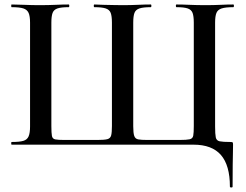

<svg xmlns="http://www.w3.org/2000/svg" viewBox="-20 -645 1098 856"><path d="M843 0H32Q30 0 30 -6Q30 -12 32 -12Q67 -12 84 -17Q101 -22 107.5 -37Q114 -52 114 -81V-544Q114 -573 107.5 -587.5Q101 -602 84 -607.5Q67 -613 32 -613Q30 -613 30 -619Q30 -625 32 -625Q57 -625 89 -623.5Q121 -622 156 -622Q195 -622 227.5 -623.5Q260 -625 286 -625Q289 -625 289 -619Q289 -613 286 -613Q253 -613 236.5 -607.5Q220 -602 214.5 -587.5Q209 -573 209 -544V-83Q209 -52 211.5 -39Q214 -26 226.5 -23.5Q239 -21 268 -21H414Q445 -21 458.5 -24.5Q472 -28 475.5 -41Q479 -54 479 -83V-544Q479 -573 473.5 -587.5Q468 -602 451 -607.5Q434 -613 401 -613Q398 -613 398 -619Q398 -625 401 -625Q417 -624 441 -623.5Q465 -623 488.5 -622.5Q512 -622 527 -622Q562 -622 594 -623.5Q626 -625 652 -625Q655 -625 655 -619Q655 -613 652 -613Q619 -613 602 -607.5Q585 -602 579.5 -587.5Q574 -573 574 -544V-82Q574 -52 578.5 -39Q583 -26 596.5 -23.5Q610 -21 638 -21H780Q812 -21 825.5 -24Q839 -27 841.5 -40Q844 -53 844 -83V-544Q844 -573 838.5 -587.5Q833 -602 816.5 -607.5Q800 -613 767 -613Q764 -613 764 -619Q764 -625 767 -625Q793 -625 825.5 -623.5Q858 -622 897 -622Q932 -622 963.5 -623.5Q995 -625 1020 -625Q1023 -625 1023 -619Q1023 -613 1020 -613Q986 -613 968.5 -607.5Q951 -602 945 -587.5Q939 -573 939 -544V-81Q939 -47 942 -32.5Q945 -18 959.5 -15Q974 -12 1007 -12Q1016 -12 1017.5 -10Q1019 -8 1019 0Q1019 16 1018.5 35Q1018 54 1017.5 89Q1017 124 1017 187Q1017 191 1011 191Q1005 191 1005 187Q1005 92 965 46Q925 0 843 0Z"/></svg>

Font: Cormorant SemiBold
Style: Regular
Weight: 600
Designer: Christian Thalmann (Catharsis Fonts)
Foundry: Catharsis Fonts
Version: Version 4.000